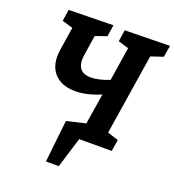

<svg xmlns="http://www.w3.org/2000/svg" viewBox="-157 -826 1034 1139"><g transform="rotate(20 360.0 -256.0)"><path d="M263 192 292 -74 411 -102 442 -296Q355 -259 283 -259Q193 -259 147.5 -312Q102 -365 116 -458L139 -606L71 -626L82 -699L363 -704L352 -631L280 -606L261 -482Q243 -367 343 -367Q390 -367 458 -394L491 -606L425 -626L436 -699L720 -704L708 -631L631 -605L551 -95L620 -73L608 0H403L344 192Z"/></g></svg>

Font: Bitter
Style: Bold Italic
Weight: 700
Italic angle: -9°
Designer: Sol Matas, and Bitter project Authors
Foundry: Sol Matas
Version: Version 2.001